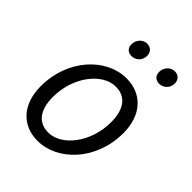

<svg xmlns="http://www.w3.org/2000/svg" viewBox="-199 -792 913 913"><g transform="rotate(45 257.5 -336.0)"><path d="M203 -629C203 -603 220 -589 243 -589C271 -589 295 -612 295 -642C295 -668 278 -684 254 -684C226 -684 203 -659 203 -629ZM389 -629C389 -603 406 -589 429 -589C457 -589 481 -612 481 -642C481 -668 464 -684 440 -684C412 -684 389 -659 389 -629ZM39 -183C39 -62 107 12 212 12C345 12 475 -119 475 -303C475 -424 406 -498 301 -498C168 -498 39 -367 39 -183ZM397 -298C397 -163 310 -52 220 -52C153 -52 116 -100 116 -188C116 -324 204 -434 293 -434C360 -434 397 -386 397 -298Z"/></g></svg>

Font: Cambridge Sans Italic
Style: Regular
Weight: 400
Italic angle: -11°
Version: Version 2.000;PS 002.000;hotconv 1.0.88;makeotf.lib2.5.64775